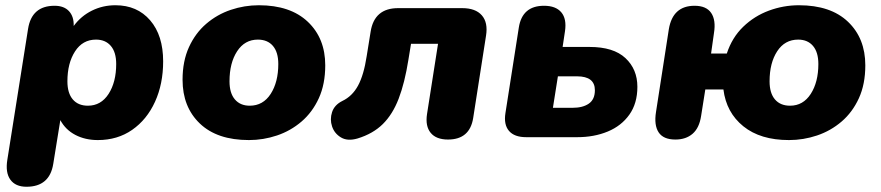

<svg xmlns="http://www.w3.org/2000/svg" viewBox="-20 -523 3357 732"><path d="M81 189Q39 189 19.5 162Q0 135 8 86L87 -413Q101 -501 188 -501Q224 -501 243 -480.5Q262 -460 261 -424Q289 -462 330.5 -482.5Q372 -503 420 -503Q503 -503 552.5 -445.5Q602 -388 602 -289Q602 -203 571 -135Q540 -67 484 -28Q428 11 353 11Q305 11 267.5 -8.5Q230 -28 210 -65L183 102Q169 189 81 189ZM315 -120Q365 -120 394 -165Q423 -210 423 -279Q423 -324 402.5 -348Q382 -372 346 -372Q295 -372 266 -327Q237 -282 237 -213Q237 -168 257.5 -144Q278 -120 315 -120Z M929 11Q808 11 742 -52Q676 -115 676 -219Q676 -290 700.5 -343.5Q725 -397 766.5 -432.5Q808 -468 860 -485.5Q912 -503 967 -503Q1087 -503 1153.5 -440Q1220 -377 1220 -274Q1220 -202 1195.5 -148.5Q1171 -95 1129.5 -59.5Q1088 -24 1036 -6.5Q984 11 929 11ZM932 -120Q983 -120 1012 -165Q1041 -210 1041 -279Q1041 -324 1020.5 -348Q1000 -372 963 -372Q913 -372 884 -327.5Q855 -283 855 -213Q855 -168 875.5 -144Q896 -120 932 -120Z M1688 9Q1643 9 1622 -16.5Q1601 -42 1608 -88L1650 -356H1547L1537 -295Q1523 -207 1500 -147Q1477 -87 1439.5 -50Q1402 -13 1343 5Q1305 16 1280 1Q1255 -14 1246 -41Q1237 -68 1246 -95.5Q1255 -123 1285 -138Q1323 -156 1345 -196.5Q1367 -237 1378 -309L1393 -402Q1407 -492 1498 -492H1742Q1793 -492 1817 -464.5Q1841 -437 1833 -387L1784 -73Q1771 9 1688 9Z M1986 0Q1941 0 1920.5 -24Q1900 -48 1907 -92L1958 -418Q1971 -501 2054 -501Q2099 -501 2120 -476Q2141 -451 2134 -404L2125 -344H2228Q2319 -344 2364.5 -301.5Q2410 -259 2410 -192Q2410 -129 2379.5 -86Q2349 -43 2297 -21.5Q2245 0 2181 0ZM2088 -112H2163Q2202 -112 2225 -128Q2248 -144 2248 -179Q2248 -232 2180 -232H2107Z M2988 11Q2879 11 2814 -41.5Q2749 -94 2738 -182H2669L2653 -81Q2646 -35 2620.5 -13Q2595 9 2555 9Q2509 9 2491 -18.5Q2473 -46 2481 -96L2530 -412Q2545 -501 2628 -501Q2673 -501 2691.5 -473.5Q2710 -446 2702 -397L2691 -319H2751Q2771 -380 2813.5 -421Q2856 -462 2911.5 -482.5Q2967 -503 3026 -503Q3147 -503 3213 -440Q3279 -377 3279 -274Q3279 -202 3254.5 -148.5Q3230 -95 3188.5 -59.5Q3147 -24 3095 -6.5Q3043 11 2988 11ZM2992 -120Q3042 -120 3071 -165Q3100 -210 3100 -279Q3100 -324 3079.5 -348Q3059 -372 3023 -372Q2972 -372 2943 -327.5Q2914 -283 2914 -213Q2914 -168 2934.5 -144Q2955 -120 2992 -120Z"/></svg>

Font: Nunito Black
Style: Italic
Weight: 900
Italic angle: -9°
Designer: Vernon Adams
Foundry: Vernon Adams
Version: Version 3.601; ttfautohint (v1.8.2.53-6de2)